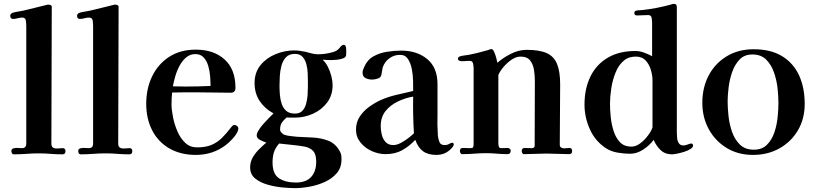

<svg xmlns="http://www.w3.org/2000/svg" viewBox="-20 -796 4231 994"><path d="M319 -13Q319 3 303 3Q272 3 242 0.5Q212 -2 181 -2Q149 -2 116.5 0.5Q84 3 52 3Q45 3 42 -2.5Q39 -8 39 -14Q39 -25 49.5 -28Q60 -31 73.5 -30Q87 -29 94 -29Q116 -29 116 -53V-134Q116 -266 116 -397.5Q116 -529 116 -661Q116 -672 114 -688.5Q112 -705 95 -705Q83 -705 71.5 -701.5Q60 -698 48 -698Q33 -698 33 -714Q33 -725 46 -730Q59 -734 73.5 -736Q88 -738 101 -741Q131 -748 160.5 -755.5Q190 -763 219 -770Q222 -771 225 -771.5Q228 -772 231 -772Q237 -772 242.5 -769.5Q248 -767 248 -759Q248 -583 247 -406Q246 -229 246 -53Q246 -36 256 -31Q266 -26 280 -27.5Q294 -29 305 -29Q319 -29 319 -13Z M665 -13Q665 3 649 3Q618 3 588 0.5Q558 -2 527 -2Q495 -2 462.5 0.5Q430 3 398 3Q391 3 388 -2.5Q385 -8 385 -14Q385 -25 395.5 -28Q406 -31 419.5 -30Q433 -29 440 -29Q462 -29 462 -53V-134Q462 -266 462 -397.5Q462 -529 462 -661Q462 -672 460 -688.5Q458 -705 441 -705Q429 -705 417.5 -701.5Q406 -698 394 -698Q379 -698 379 -714Q379 -725 392 -730Q405 -734 419.5 -736Q434 -738 447 -741Q477 -748 506.5 -755.5Q536 -763 565 -770Q568 -771 571 -771.5Q574 -772 577 -772Q583 -772 588.5 -769.5Q594 -767 594 -759Q594 -583 593 -406Q592 -229 592 -53Q592 -36 602 -31Q612 -26 626 -27.5Q640 -29 651 -29Q665 -29 665 -13Z M1070 -351Q1070 -371 1068 -399Q1066 -427 1058.5 -453.5Q1051 -480 1035 -498Q1019 -516 991 -516Q964 -516 943.5 -498.5Q923 -481 909 -454.5Q895 -428 887 -399.5Q879 -371 875 -349Q892 -349 908.5 -348.5Q925 -348 941 -348Q1006 -348 1070 -351ZM1214 -130Q1214 -127 1212.5 -121.5Q1211 -116 1209 -113Q1202 -97 1183 -76.5Q1164 -56 1149 -45Q1082 6 994 6Q915 6 857 -27.5Q799 -61 768 -121Q737 -181 737 -259Q737 -337 767.5 -400.5Q798 -464 855.5 -501.5Q913 -539 994 -539Q1087 -539 1143 -488Q1199 -437 1199 -342Q1199 -316 1175 -316Q1131 -316 1087 -317Q1043 -318 999 -318Q967 -318 935 -318Q903 -318 871 -317Q868 -287 868 -256Q868 -228 875.5 -190Q883 -152 898.5 -116Q914 -80 939 -56.5Q964 -33 1000 -33Q1045 -33 1075.5 -46Q1106 -59 1130 -83Q1154 -107 1179 -140Q1182 -144 1185.5 -146.5Q1189 -149 1194 -149Q1201 -149 1207.5 -143.5Q1214 -138 1214 -130Z M1617 41Q1617 2 1600.5 -15Q1584 -32 1557 -37Q1530 -42 1500 -45L1425 -53Q1405 -30 1398 -7Q1391 16 1391 45Q1391 105 1424.5 127Q1458 149 1512 149Q1564 149 1590.5 120.5Q1617 92 1617 41ZM1574 -375Q1574 -393 1573 -417Q1572 -441 1566 -464Q1560 -487 1546 -502Q1532 -517 1507 -517Q1477 -517 1460.5 -499.5Q1444 -482 1437 -455.5Q1430 -429 1428.5 -401Q1427 -373 1427 -352Q1427 -330 1429 -305Q1431 -280 1438.5 -258Q1446 -236 1462 -222Q1478 -208 1507 -208Q1532 -208 1545.5 -222.5Q1559 -237 1565 -259.5Q1571 -282 1572.5 -305Q1574 -328 1574 -346ZM1772 -512Q1772 -500 1756.5 -494Q1741 -488 1722.5 -486.5Q1704 -485 1695 -485Q1684 -485 1672.5 -485.5Q1661 -486 1650 -487Q1666 -473 1677.5 -450Q1689 -427 1695.5 -401.5Q1702 -376 1702 -355Q1702 -303 1673.5 -265Q1645 -227 1600 -207Q1555 -187 1507 -187Q1497 -187 1486 -187Q1475 -187 1464 -188Q1449 -175 1439.5 -161.5Q1430 -148 1430 -125Q1430 -117 1438 -108.5Q1446 -100 1453 -98Q1468 -93 1485 -91.5Q1502 -90 1517 -88Q1556 -86 1599 -84Q1642 -82 1679.5 -67.5Q1717 -53 1739 -13Q1745 -3 1746.5 7Q1748 17 1748 29Q1748 72 1723.5 100.5Q1699 129 1661.5 146Q1624 163 1582.5 170.5Q1541 178 1507 178Q1482 178 1443 174.5Q1404 171 1365.5 160Q1327 149 1301 128Q1275 107 1275 71Q1275 43 1288 20Q1301 -3 1320.5 -22.5Q1340 -42 1359 -58Q1347 -61 1328 -70.5Q1309 -80 1309 -95Q1309 -106 1319 -122Q1329 -138 1344 -155Q1359 -172 1373.5 -186.5Q1388 -201 1396 -209Q1350 -234 1324 -273.5Q1298 -313 1298 -366Q1298 -421 1328.5 -458.5Q1359 -496 1406.5 -515.5Q1454 -535 1503 -535Q1517 -535 1532 -533Q1547 -531 1561 -528Q1577 -524 1593 -519.5Q1609 -515 1626 -515Q1664 -515 1703 -526Q1726 -532 1738 -548Q1750 -564 1759 -564Q1768 -564 1770.5 -553.5Q1773 -543 1772.5 -530.5Q1772 -518 1772 -512Z M2123 -106Q2120 -153 2119 -200.5Q2118 -248 2119 -296Q2078 -289 2039.5 -270.5Q2001 -252 1976 -221Q1951 -190 1951 -142Q1951 -122 1956.5 -99Q1962 -76 1976.5 -60.5Q1991 -45 2016 -45Q2034 -45 2054 -55.5Q2074 -66 2092.5 -80Q2111 -94 2123 -106ZM2329 -47Q2329 -43 2325.5 -38Q2322 -33 2319 -30Q2288 6 2239 6Q2196 6 2170 -13Q2144 -32 2130 -72Q2098 -38 2061.5 -18Q2025 2 1976 2Q1941 2 1905.5 -13.5Q1870 -29 1846.5 -58Q1823 -87 1823 -125Q1823 -163 1842.5 -192.5Q1862 -222 1892 -243.5Q1922 -265 1953 -279Q1993 -296 2035 -305.5Q2077 -315 2119 -325V-329Q2119 -347 2118.5 -377.5Q2118 -408 2112 -438.5Q2106 -469 2092 -490.5Q2078 -512 2051 -512Q2020 -512 1995.5 -494Q1971 -476 1961 -446Q1959 -437 1958 -428.5Q1957 -420 1955 -411Q1953 -395 1936.5 -389.5Q1920 -384 1906 -384Q1889 -384 1873 -391.5Q1857 -399 1857 -420Q1857 -428 1859.5 -434.5Q1862 -441 1865 -448Q1881 -486 1913 -504Q1945 -522 1983.5 -528Q2022 -534 2057 -534Q2139 -534 2192 -490Q2245 -446 2245 -360V-209Q2244 -181 2244.5 -151.5Q2245 -122 2247 -93Q2249 -76 2255 -60.5Q2261 -45 2282 -45Q2296 -45 2305.5 -51Q2315 -57 2323 -57Q2327 -57 2328 -53Q2329 -49 2329 -47Z M2942 -14Q2942 2 2926 2Q2897 2 2867.5 0.5Q2838 -1 2809 -1Q2781 -1 2752 0.5Q2723 2 2694 2Q2687 2 2684 -3.5Q2681 -9 2681 -15Q2681 -30 2697 -30Q2706 -30 2715 -29.5Q2724 -29 2733 -29Q2748 -29 2748 -42Q2748 -126 2748.5 -210Q2749 -294 2749 -378Q2749 -405 2744.5 -434Q2740 -463 2724.5 -483Q2709 -503 2674 -503Q2652 -503 2628.5 -487Q2605 -471 2586.5 -449Q2568 -427 2560 -408V-54Q2560 -45 2562.5 -37Q2565 -29 2576 -29Q2584 -29 2592.5 -29.5Q2601 -30 2609 -30Q2614 -30 2619 -26Q2624 -22 2624 -17Q2624 2 2608 2Q2580 2 2552.5 -0.5Q2525 -3 2496 -3Q2466 -3 2435.5 -0.5Q2405 2 2374 2Q2367 2 2364 -3.5Q2361 -9 2361 -15Q2361 -30 2377 -30Q2386 -30 2395 -29.5Q2404 -29 2414 -29Q2428 -29 2430 -35Q2432 -41 2432 -54V-199Q2432 -260 2432 -321Q2432 -382 2432 -443Q2432 -454 2429 -467.5Q2426 -481 2411 -481Q2401 -481 2391.5 -480Q2382 -479 2372 -479Q2366 -479 2358.5 -481.5Q2351 -484 2351 -492Q2351 -498 2355 -501Q2359 -504 2364 -505Q2374 -508 2385 -509Q2396 -510 2406 -512Q2432 -517 2457.5 -523.5Q2483 -530 2508 -537Q2512 -539 2516 -540.5Q2520 -542 2524 -542Q2532 -542 2538.5 -527Q2545 -512 2549.5 -495Q2554 -478 2555 -471Q2584 -497 2625 -517.5Q2666 -538 2706 -538Q2773 -538 2810.5 -521Q2848 -504 2864 -464.5Q2880 -425 2880 -359Q2880 -281 2879 -203Q2878 -125 2878 -47Q2878 -37 2884.5 -32.5Q2891 -28 2901 -28Q2908 -28 2914.5 -29Q2921 -30 2928 -30Q2942 -30 2942 -14Z M3358 -380Q3358 -406 3349.5 -434.5Q3341 -463 3322.5 -483Q3304 -503 3272 -503Q3256 -503 3241 -499Q3226 -495 3212 -484Q3184 -462 3167.5 -422Q3151 -382 3144.5 -337.5Q3138 -293 3138 -259Q3138 -231 3141.5 -193.5Q3145 -156 3156 -120Q3167 -84 3189 -60.5Q3211 -37 3249 -37Q3272 -37 3294 -53.5Q3316 -70 3333.5 -93Q3351 -116 3358 -136ZM3568 -42Q3568 -33 3554.5 -24.5Q3541 -16 3522 -10Q3503 -4 3485 -0.5Q3467 3 3459 3Q3423 3 3400 -19Q3377 -41 3364 -72Q3344 -44 3310.5 -22Q3277 0 3242 0Q3211 0 3176.5 -6Q3142 -12 3115 -30Q3060 -67 3033 -128.5Q3006 -190 3006 -254Q3006 -337 3036.5 -399.5Q3067 -462 3126 -497Q3185 -532 3270 -532Q3291 -532 3314.5 -523.5Q3338 -515 3356 -505V-678Q3356 -689 3353.5 -703.5Q3351 -718 3336 -718Q3321 -718 3306.5 -717Q3292 -716 3278 -716Q3264 -716 3264 -728Q3264 -740 3275 -741Q3283 -743 3291 -743Q3299 -743 3306 -744Q3325 -746 3343 -749Q3361 -752 3379 -755Q3398 -759 3416 -763Q3434 -767 3452 -772Q3457 -774 3461 -775Q3465 -776 3469 -776Q3484 -776 3484 -760V-109Q3484 -97 3485.5 -81.5Q3487 -66 3494.5 -54.5Q3502 -43 3518 -43Q3529 -43 3540.5 -48Q3552 -53 3559 -53Q3564 -53 3566 -49.5Q3568 -46 3568 -42Z M4010 -263Q4010 -296 4005.5 -338.5Q4001 -381 3987 -421Q3973 -461 3946.5 -487.5Q3920 -514 3875 -514Q3834 -514 3809 -488Q3784 -462 3770.5 -423Q3757 -384 3752 -342.5Q3747 -301 3747 -271Q3747 -238 3751.5 -195.5Q3756 -153 3770 -113Q3784 -73 3811 -47Q3838 -21 3883 -21Q3925 -21 3950.5 -46.5Q3976 -72 3989 -110.5Q4002 -149 4006 -190.5Q4010 -232 4010 -263ZM4146 -258Q4146 -181 4111 -121.5Q4076 -62 4015.5 -28Q3955 6 3878 6Q3801 6 3742 -30Q3683 -66 3649.5 -127Q3616 -188 3616 -264Q3616 -343 3649 -405.5Q3682 -468 3742 -504.5Q3802 -541 3882 -541Q3970 -541 4028.5 -505.5Q4087 -470 4116.5 -406.5Q4146 -343 4146 -258Z"/></svg>

Font: Kaisei HarunoUmi
Style: Bold
Weight: 700
Designer: Font-Kai, 金井和夫
Foundry: KAZUO KANAI
Version: Version 5.003